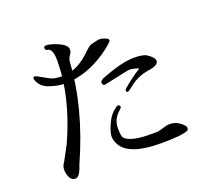

<svg xmlns="http://www.w3.org/2000/svg" viewBox="-136 -962 1272 1166"><g transform="rotate(-20 500.0 -379.0)"><path d="M130 -624Q130 -622 131 -619Q145 -575 188 -556Q247 -532 301 -532Q438 -534 567 -621Q643 -674 643 -688Q643 -702 600 -713Q595 -714 586 -714Q577 -714 551 -707Q525 -701 521 -698Q517 -696 492 -674Q401 -580 301 -580Q275 -580 247 -585Q227 -590 183 -616Q150 -636 139 -637Q130 -637 130 -624ZM556 -298Q550 -298 541 -291Q501 -263 480 -216Q455 -162 455 -133Q455 -104 473 -75Q524 8 724 8Q865 8 899 -10Q906 -14 906 -27Q906 -40 877 -62Q849 -84 811 -84Q793 -84 766 -75Q739 -66 724 -65Q709 -65 696 -65Q556 -63 518 -104Q508 -116 508 -168Q508 -219 544 -256Q569 -279 569 -283Q567 -298 556 -298ZM641 -355Q648 -355 677 -379Q732 -424 802 -434Q869 -443 869 -473Q869 -494 827 -522Q805 -537 743 -537Q666 -536 536 -486Q528 -483 519 -477Q509 -470 509 -461Q509 -444 525 -443Q671 -475 684 -477Q714 -481 755 -464Q726 -448 678 -411Q631 -375 631 -368Q631 -355 641 -355ZM278 -759Q303 -746 303 -679Q302 -446 184 -185L133 -90Q115 -67 115 -42Q115 -17 126 7Q137 32 163 32Q190 32 212 -38Q355 -357 372 -649Q375 -668 386 -684Q398 -700 398 -710V-722Q394 -754 316 -781Q287 -790 271 -790Q255 -790 255 -778Q254 -764 269 -761Z"/></g></svg>

Font: Sawarabi Mincho
Style: Regular
Weight: 400
Version: Version 1.082; ttfautohint (v1.8.4.7-5d5b)